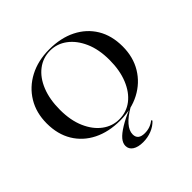

<svg xmlns="http://www.w3.org/2000/svg" viewBox="-195 -759 1133 1133"><g transform="rotate(-45 371.5 -192.0)"><path d="M371 11.3Q275 11.3 203.2 -24.6Q131.5 -60.5 91.5 -126.6Q51.6 -192.7 51.6 -283.1Q51.6 -371.8 92.3 -439.1Q133.1 -506.5 205.2 -544.4Q277.4 -582.3 371 -582.3Q466.9 -582.3 538.7 -546.4Q610.5 -510.5 650.4 -444.8Q690.3 -379 690.3 -287.9Q690.3 -199.2 649.6 -131.9Q608.9 -64.5 537.1 -26.6Q465.3 11.3 371 11.3ZM371.8 2.4Q433.1 2.4 479.4 -33.5Q525.8 -69.4 552.4 -134.7Q579 -200 579 -286.3Q579 -375 550.4 -439.1Q521.8 -503.2 474.6 -538.3Q427.4 -573.4 370.2 -573.4Q309.7 -573.4 262.9 -537.5Q216.1 -501.6 189.9 -436.7Q163.7 -371.8 163.7 -284.7Q163.7 -196.8 191.9 -132.3Q220.2 -67.7 267.3 -32.7Q314.5 2.4 371.8 2.4ZM376.6 197.6Q334.7 197.6 310.5 181.9Q286.3 166.1 286.3 138.7Q286.3 116.1 304.4 94.4Q322.6 72.6 362.1 48.4Q401.6 24.2 464.5 -3.2H472.6Q419.4 27.4 391.9 58.9Q364.5 90.3 364.5 121Q364.5 166.9 421 166.9Q466.9 166.9 500.8 138.7L504.8 146Q481.5 171 448 184.3Q414.5 197.6 376.6 197.6Z"/></g></svg>

Font: Playfair 144pt SemiExpanded SemiBold
Style: Regular
Weight: 600
Width: 6
Designer: Claus Eggers Sørensen
Foundry: Claus Eggers Sørensen
Version: Version 2.203